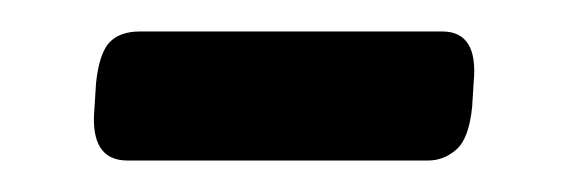

<svg xmlns="http://www.w3.org/2000/svg" viewBox="-20 -326 360 122"><path d="M61 -224Q37 -224 40 -257L41 -273Q43 -292 49.5 -299Q56 -306 69 -306H261Q284 -306 281 -274L280 -258Q278 -238 270 -231Q262 -224 252 -224Z"/></svg>

Font: Asap Medium
Style: Italic
Weight: 500
Italic angle: -6°
Designer: Pablo Cosgaya
Foundry: Omnibus-Type
Version: Version 3.001; ttfautohint (v1.8.3)